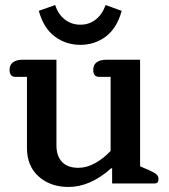

<svg xmlns="http://www.w3.org/2000/svg" viewBox="-20 -728 670 762"><path d="M134 -685 199 -708Q211 -671 237.5 -650.5Q264 -630 299 -630Q334 -630 360 -650.5Q386 -671 399 -708L463 -685Q444 -616 400 -583Q356 -550 299 -550Q242 -550 197.5 -583Q153 -616 134 -685ZM87 -141V-423H41Q18 -423 18 -451Q18 -471 32 -481Q46 -491 71 -491H204V-151Q204 -109 226 -85.5Q248 -62 291 -62Q324 -62 357.5 -80.5Q391 -99 419 -129V-423H373Q350 -423 350 -451Q350 -471 364 -481Q378 -491 403 -491H536V-68L573 -52Q593 -43 601 -36Q609 -29 609 -17Q609 0 594 0H425V-60H421Q338 14 252 14Q180 14 133.5 -27.5Q87 -69 87 -141Z"/></svg>

Font: MaitreeSemiBold
Style: Regular
Weight: 600
Designer: CadsonDemak Team
Foundry: CadsonDemak
Version: Version 1.000